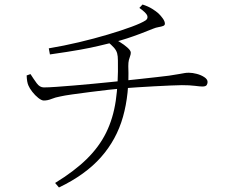

<svg xmlns="http://www.w3.org/2000/svg" viewBox="-20 -784 1040 850"><path d="M224 26Q309 -26 364 -80Q419 -134 450 -197Q481 -260 492.5 -338Q504 -416 502 -516Q502 -536 498.5 -548.5Q495 -561 484.5 -573Q474 -585 453 -602L476 -616Q491 -610 510.5 -598Q530 -586 544.5 -573Q559 -560 559 -551Q559 -543 556 -535.5Q553 -528 550.5 -518Q548 -508 548 -491Q553 -368 524.5 -267Q496 -166 427 -88Q358 -10 241 46ZM174 -339Q164 -339 149.5 -350.5Q135 -362 123 -377.5Q111 -393 106 -405Q99 -420 98 -450L115 -456Q129 -434 142.5 -415.5Q156 -397 174 -397Q194 -397 229.5 -399.5Q265 -402 307 -405.5Q349 -409 391 -413Q433 -417 467.5 -420.5Q502 -424 521 -426Q555 -430 596 -434Q637 -438 673 -442.5Q709 -447 728 -449Q760 -454 774.5 -456.5Q789 -459 797 -460.5Q805 -462 816 -462Q832 -462 851 -457Q870 -452 884.5 -442.5Q899 -433 899 -421Q899 -414 895 -407.5Q891 -401 876 -401Q866 -401 843 -404Q820 -407 785 -407Q769 -407 736 -405.5Q703 -404 664 -402Q625 -400 588 -397.5Q551 -395 525 -393Q500 -391 460.5 -386.5Q421 -382 378 -376.5Q335 -371 299.5 -366Q264 -361 247 -357Q225 -353 208 -346Q191 -339 174 -339ZM196 -570Q262 -581 329.5 -597Q397 -613 457.5 -631Q518 -649 562.5 -665.5Q607 -682 625 -694Q636 -702 632 -714.5Q628 -727 597 -749L611 -764Q636 -756 653.5 -745Q671 -734 680 -726Q689 -718 699.5 -704Q710 -690 710 -679Q710 -672 702 -669Q694 -666 682 -664Q670 -662 658 -657Q631 -646 602 -635Q573 -624 542.5 -614Q512 -604 480 -596Q450 -589 417.5 -581Q385 -573 335 -564Q285 -555 201 -543Z"/></svg>

Font: Noto Serif JP ExtraLight
Style: Regular
Weight: 200
Designer: Ryoko NISHIZUKA  (kana & ideographs); Frank Grießhammer (Latin, Greek & Cyrillic); Wenlong ZHANG  (bopomofo); Sandoll Co
Foundry: Adobe
Version: Version 2.002-H1;hotconv 1.1.0;makeotfexe 2.6.0